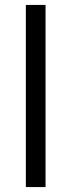

<svg xmlns="http://www.w3.org/2000/svg" viewBox="-20 -760 290 780"><path d="M85 -740H165V0H85Z"/></svg>

Font: Aneliza
Style: Regular
Weight: 400
Designer: Mike Abbink, Paul van der Laan, Pieter van Rosmalen
Foundry: Bold Monday
Version: Version 3.001;September 8, 2019;FontCreator 11.5.0.2425 64-b